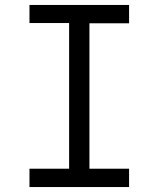

<svg xmlns="http://www.w3.org/2000/svg" viewBox="-20 -755 640 775"><path d="M99 0V-74H259V-662H99V-735H501V-661H341V-74H501V0Z"/></svg>

Font: Monocode
Style: Regular
Weight: 400
Designer: Belleve Invis
Foundry: Belleve Invis
Version: Version 16.1.0; ttfautohint (v1.8.4)